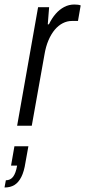

<svg xmlns="http://www.w3.org/2000/svg" viewBox="-63 -558 378 852"><path d="M13 0 106 -526H155L149 -450H154Q167 -477 184 -496.5Q201 -516 222 -527Q243 -538 267 -538Q276 -538 283 -537Q290 -536 295 -534L283 -465H256Q235 -465 215.5 -455Q196 -445 180 -426Q164 -407 152 -379Q140 -351 134 -314L78 0ZM-43 274 -37 242Q-17 242 -5 226.5Q7 211 13 177H-14L1 91H63L50 163Q44 203 31.5 227.5Q19 252 1 263Q-17 274 -43 274Z"/></svg>

Font: Archivo Condensed Light
Style: Italic
Weight: 300
Width: 3
Italic angle: -10°
Designer: Hector Gatti
Foundry: Omnibus-Type
Version: Version 2.001